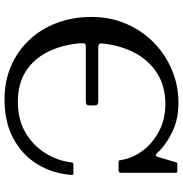

<svg xmlns="http://www.w3.org/2000/svg" viewBox="0 -800 810 850"><g transform="rotate(90 405.0 -375.0)"><path d="M55 -375Q55 -291.5 81.8 -221Q108.5 -150.5 157.5 -98.8Q206.5 -47 273.2 -18.5Q340 10 420 10Q520.5 10 593 -29Q665.5 -68 707 -135.5Q748.5 -203 754.5 -288Q755 -293 752.2 -294Q749.5 -295 744 -295H709Q704 -295 701.8 -293.2Q699.5 -291.5 699 -287Q692.5 -227.5 659.2 -172.8Q626 -118 568.2 -83.5Q510.5 -49 430 -49Q350.5 -49 295 -84.8Q239.5 -120.5 208.8 -183.2Q178 -246 171.5 -326Q170.5 -340.5 173.5 -345.2Q176.5 -350 192 -350H423.5Q438 -350 442.2 -353Q446.5 -356 446.5 -364V-389Q446.5 -398.5 441.8 -401.8Q437 -405 426.5 -405H192Q182 -405 177.5 -407.2Q173 -409.5 172.5 -415Q172 -420.5 173 -429Q182 -507 215.2 -568.8Q248.5 -630.5 305.2 -666.2Q362 -702 440 -702Q508.5 -702 561.2 -674Q614 -646 646.8 -602Q679.5 -558 688 -509.5Q689.5 -501.5 690 -498.2Q690.5 -495 700 -495H730.5Q739 -495 742 -497.5Q745 -500 745 -508V-745.5Q745 -751.5 743.2 -753.2Q741.5 -755 735 -755H708Q701 -755 700 -753.2Q699 -751.5 697.5 -746L676.5 -674.5Q672.5 -660.5 668.5 -659.5Q664.5 -658.5 657 -666.5Q619 -706.5 563.2 -733.2Q507.5 -760 435 -760Q359 -760 290.5 -731.5Q222 -703 169 -651.2Q116 -599.5 85.5 -529Q55 -458.5 55 -375Z"/></g></svg>

Font: Besley
Style: Regular
Weight: 400
Designer: Owen Earl
Foundry: indestructible type*
Version: Version 4.000